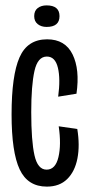

<svg xmlns="http://www.w3.org/2000/svg" viewBox="-20 -683 327 713"><path d="M154 10Q83 10 53 -54Q23 -118 23 -258Q23 -403 52.5 -470Q82 -537 155 -537Q222 -537 249.5 -481Q277 -425 264 -335L196 -324Q205 -390 195 -431.5Q185 -473 154 -473Q120 -473 108 -419.5Q96 -366 96 -267Q96 -160 108 -106.5Q120 -53 153 -53Q186 -53 197 -99.5Q208 -146 198 -214L267 -204Q277 -143 267.5 -94.5Q258 -46 229.5 -18Q201 10 154 10ZM153 -583Q133 -583 120 -593.5Q107 -604 107 -623Q107 -643 120 -653Q133 -663 153 -663Q201 -663 201 -623Q201 -583 153 -583Z"/></svg>

Font: Bricolage Grotesque 96pt Condensed Light
Style: Regular
Weight: 300
Width: 3
Designer: Mathieu Triay
Foundry: Atelier Triay
Version: Version 1.001; ttfautohint (v1.8.4.7-5d5b);gftools[0.9.33.de